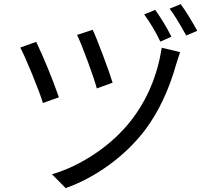

<svg xmlns="http://www.w3.org/2000/svg" viewBox="-20 -874 1040 950"><path d="M361.3 -701.2 438.5 -726.6Q455.1 -692.4 489.7 -600.1Q524.4 -507.8 537.1 -464.8L459 -436.5Q447.3 -480.5 413.6 -571.8Q379.9 -663.1 361.3 -701.2ZM780.3 -637.7 871.1 -616.2Q869.1 -610.4 852.5 -558.6Q797.9 -364.3 698.2 -231.4Q623 -132.8 518.6 -57.1Q414.1 18.6 304.7 56.6L237.3 -11.7Q346.7 -43.9 451.2 -114.3Q555.7 -184.6 628.9 -278.3Q748 -431.6 780.3 -637.7ZM80.1 -638.7 159.2 -667Q219.7 -539.1 271.5 -392.6L192.4 -364.3Q178.7 -410.2 138.7 -507.8Q98.6 -605.5 80.1 -638.7ZM693.4 -802.7 748 -825.2Q792 -763.7 828.1 -692.4L773.4 -668Q740.2 -738.3 693.4 -802.7ZM819.3 -831.1 874 -853.5Q906.2 -810.5 956.1 -721.7L901.4 -698.2Q848.6 -793.9 819.3 -831.1Z"/></svg>

Font: Gen Shin Gothic Regular
Style: Regular
Weight: 400
Designer: [Source Han Sans]
Ryoko NISHIZUKA  (kana & ideographs); Paul D. Hunt (Latin, Greek & Cyrillic); Wenlong ZHANG  (bopomofo
Version: Version 1.002.20150607